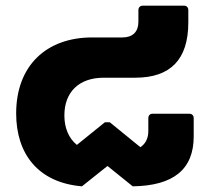

<svg xmlns="http://www.w3.org/2000/svg" viewBox="-20 -648 747 677"><path d="M518 -247C509 -247 503 -241 503 -231V-186C503 -160 493 -141 475 -129L367 -217H350L251 -137C222 -161 207 -197 207 -241C207 -322 257 -374 346 -374H457C581 -374 644 -438 644 -569V-612C644 -622 638 -628 629 -628H484C474 -628 468 -622 468 -612V-571C468 -536 448 -516 412 -516H305C144 -516 37 -417 37 -248C37 -106 114 -4 269 9L358 -62H360L448 9C592 7 663 -51 663 -167V-231C663 -241 657 -247 647 -247Z"/></svg>

Font: LINE Seed Sans TH ExtraBold
Style: Regular
Weight: 800
Designer: Dalton Maag Ltd | Thai characters by Cadson Demak Co.,Ltd.
Foundry: Dalton Maag Ltd
Version: Version 1.003